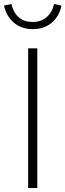

<svg xmlns="http://www.w3.org/2000/svg" viewBox="-58 -942 328 962"><path d="M83 0V-700H129V0ZM106 -796Q50 -796 12 -828Q-26 -860 -38 -914L-1 -922Q21 -832 106 -832Q147 -832 175 -855.5Q203 -879 213 -922L250 -914Q239 -860 201 -828Q163 -796 106 -796Z"/></svg>

Font: Red Hat Display
Style: Regular
Weight: 300
Designer: Pentagram, MCKL
Foundry: Pentagram, MCKL
Version: Version 1.023